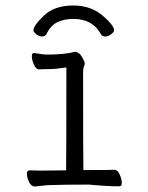

<svg xmlns="http://www.w3.org/2000/svg" viewBox="-20 -679 540 700"><path d="M360 -617Q396 -585 396 -568Q396 -563 385.5 -554.5Q375 -546 364 -546Q353 -546 348 -554Q318 -610 248 -610Q215 -610 190 -598.5Q165 -587 149 -554Q144 -546 133 -546Q122 -546 112 -554.5Q102 -563 102 -568Q102 -586 140.5 -622.5Q179 -659 247 -659Q315 -659 360 -617ZM88 -58 128 -57 221 -58Q222 -110 222 -427V-433Q181 -427 158 -427Q135 -427 123 -426Q111 -426 103.5 -443.5Q96 -461 96 -473.5Q96 -486 104 -486Q138 -480 148 -480Q217 -480 252 -490Q271 -490 283 -464Q289 -453 289 -448Q289 -443 286 -436.5Q283 -430 283 -416Q283 -129 284 -59H289Q384 -59 397 -60Q409 -60 416.5 -42.5Q424 -25 424 -12.5Q424 0 416 0Q380 1 304 -6Q209 -6 153 -4L107 1Q94 1 86 -15.5Q78 -32 78 -45Q78 -58 88 -58Z"/></svg>

Font: Moon Stars Kai HW Light
Style: Regular
Weight: 300
Designer: GuiWonder
Version: Version 1.101